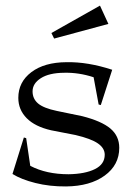

<svg xmlns="http://www.w3.org/2000/svg" viewBox="-20 -652 481 691"><path d="M24.9 -25.9 65.9 -157.2 74.2 -154.8 88.9 -55.2Q146.5 -24.9 227.1 -24.9Q286.6 -25.9 321.8 -43.5Q356.9 -61 356.9 -95.2Q356.9 -118.7 332.5 -135.7Q308.1 -152.8 252 -166L164.1 -183.1Q106 -196.3 75.9 -226.8Q45.9 -257.3 45.9 -299.8Q45.9 -356.9 92.8 -392.3Q139.6 -427.7 219.2 -428.2Q295.9 -429.7 383.8 -400.9L342.8 -273.9L335 -275.9L316.9 -374Q263.2 -391.6 210 -390.1Q156.7 -389.6 127 -370.6Q97.2 -351.6 97.2 -323.2Q97.2 -296.4 117.2 -279.5Q137.2 -262.7 184.1 -252.9L275.9 -233.9Q345.2 -216.3 377.2 -189.5Q409.2 -162.6 409.2 -120.1Q409.2 -58.1 356.7 -20Q304.2 18.1 217.8 19Q158.7 19.5 107.4 6.6Q56.2 -6.3 24.9 -25.9ZM165 -533.2 339.8 -631.8 370.1 -565.9 174.8 -513.2Z"/></svg>

Font: Halibut
Style: Regular
Weight: 400
Designer: Matteo Maggi
Foundry: Collletttivo
Version: Version 3.080 | FøM Fix